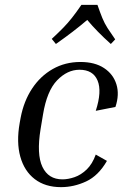

<svg xmlns="http://www.w3.org/2000/svg" viewBox="-20 -760 525 790"><path d="M307 -473Q257 -473 215 -429.5Q173 -386 157 -289L147 -229Q130 -125 154.5 -73.5Q179 -22 237 -22Q260 -22 286.5 -31Q313 -40 336.5 -62.5Q360 -85 374 -124L420 -98Q385 -37 334.5 -13.5Q284 10 231 10Q166 10 123 -23Q80 -56 63.5 -115.5Q47 -175 61 -254L65 -276Q78 -344 112 -395.5Q146 -447 197 -476Q248 -505 311 -505Q370 -505 408 -480Q446 -455 459 -413Q472 -371 455 -320L374 -304Q400 -384 381.5 -428.5Q363 -473 307 -473ZM454 -598 436 -579Q407 -605 383 -629.5Q359 -654 339 -678Q311 -654 279 -629.5Q247 -605 210 -579L193 -600Q222 -627 240.5 -646Q259 -665 276 -686.5Q293 -708 315 -740H381Q392 -708 401 -686Q410 -664 422.5 -644.5Q435 -625 454 -598Z"/></svg>

Font: Inria Serif
Style: Italic
Weight: 400
Italic angle: -10°
Designer: Black Foundry Team
Foundry: Black Foundry
Version: Version 1.000; ttfautohint (v1.8.3)